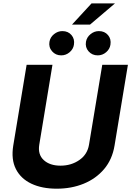

<svg xmlns="http://www.w3.org/2000/svg" viewBox="-20 -1113 781 1143"><path d="M588.8 -727.3H741.5L661.9 -246.4Q648.4 -164.1 600 -106.7Q551.5 -49.4 478.5 -19.5Q405.5 10.3 317.8 10.3Q229.8 10.3 166.7 -19.5Q103.7 -49.4 74.6 -106.7Q45.5 -164.1 58.9 -246.4L138.5 -727.3H292.3L213.8 -251.8Q204.2 -193.5 240.2 -160.2Q276.3 -126.8 340.2 -126.8Q404.1 -126.8 452.2 -160.2Q500.4 -193.5 509.9 -251.8ZM561.8 -783.4Q528.4 -783.4 507.3 -807.4Q486.2 -831.3 491.8 -864.7Q496.8 -891.7 519.2 -909.8Q541.5 -927.9 568.5 -927.9Q603 -927.9 623 -904.1Q643.1 -880.3 637.4 -846.6Q633.5 -820.7 611.7 -802Q589.8 -783.4 561.8 -783.4ZM344.5 -783.4Q311.1 -783.4 290 -807.7Q268.8 -832 274.5 -864.7Q279.1 -891.7 301.7 -909.8Q324.2 -927.9 351.2 -927.9Q385.7 -927.9 405.7 -904.1Q425.8 -880.3 420.1 -846.6Q416.2 -820.7 394.4 -802Q372.5 -783.4 344.5 -783.4ZM408.7 -966.6 524.9 -1092.7H664.4L516 -966.6Z"/></svg>

Font: Inter UI
Style: Bold Italic
Weight: 700
Italic angle: 9.39999°
Designer: Rasmus Andersson
Foundry: rsms
Version: 3.2;8d6f07862